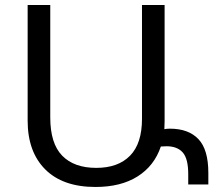

<svg xmlns="http://www.w3.org/2000/svg" viewBox="-20 -734 871 764"><path d="M360 10Q230 10 160 -60Q90 -130 90 -254V-714H180V-267Q180 -163 227.5 -114.5Q275 -66 363 -66Q450 -66 497.5 -114.5Q545 -163 545 -261V-714H635V-252Q635 -236 634 -220Q644 -222 656 -222Q730 -222 769.5 -180.5Q809 -139 809 -46V0H729V-41Q729 -103 707 -127.5Q685 -152 643 -152Q630 -152 620 -151Q594 -74 527.5 -32Q461 10 360 10Z"/></svg>

Font: Go Noto Kurrent-Regular
Style: Regular
Weight: 400
Designer: Monotype Design Team
Foundry: Monotype Imaging Inc.
Version: Version 2.012; ttfautohint (v1.8.4.7-5d5b)